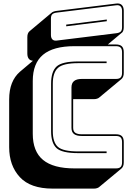

<svg xmlns="http://www.w3.org/2000/svg" viewBox="-20 -992 768 1131"><path d="M534 119H290Q159 119 96.5 51Q34 -17 34 -125V-406Q34 -461 50 -501.5Q66 -542 97 -569L174 -634Q158 -635 149.5 -646Q141 -657 141 -677V-773Q141 -786 144.5 -794.5Q148 -803 154 -808L284 -917Q288 -921 296.5 -924Q305 -927 315 -928L664 -971Q686 -974 697.5 -962.5Q709 -951 709 -928V-832Q709 -819 705.5 -810Q702 -801 695 -797L615 -730H663Q687 -730 698 -719Q709 -708 709 -684V-563Q709 -550 705.5 -541Q702 -532 695 -526L565 -418Q561 -414 552.5 -411Q544 -408 534 -408H411V-239Q411 -218 424 -209.5Q437 -201 462 -201H663Q687 -201 698 -190Q709 -179 709 -155V-36Q709 -23 705.5 -14Q702 -5 695 1L565 109Q561 113 552.5 116Q544 119 534 119ZM663 -796Q682 -798 690.5 -805.5Q699 -813 699 -832V-928Q699 -945 690.5 -954Q682 -963 665 -961L316 -918Q297 -916 288.5 -908.5Q280 -901 280 -882V-786Q280 -769 288.5 -760Q297 -751 314 -753ZM370 -847 609 -877V-867L370 -837ZM663 0Q682 0 690.5 -8.5Q699 -17 699 -36V-155Q699 -174 690.5 -182.5Q682 -191 663 -191H462Q431 -191 416 -202.5Q401 -214 401 -239V-477Q401 -502 416 -514.5Q431 -527 462 -527H663Q682 -527 690.5 -535.5Q699 -544 699 -563V-684Q699 -703 690.5 -711.5Q682 -720 663 -720H419Q294 -720 233.5 -669.5Q173 -619 173 -515V-204Q173 -100 233.5 -50Q294 0 419 0ZM608 -100V-90H441Q344 -90 312.5 -120Q281 -150 281 -219V-499Q281 -570 313 -600Q345 -630 441 -630H608V-620H441Q353 -620 322 -592.5Q291 -565 291 -499V-219Q291 -154 321 -127Q351 -100 441 -100Z"/></svg>

Font: Bungee Shade
Style: Regular
Weight: 400
Designer: David Jonathan Ross
Foundry: David Jonathan Ross
Version: Version 1.001;PS 1.0;hotconv 1.0.72;makeotf.lib2.5.5900